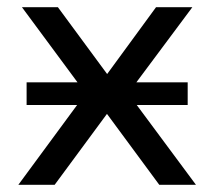

<svg xmlns="http://www.w3.org/2000/svg" viewBox="-20 -514 595 534"><path d="M31 0 235 -277 237 -229 41 -494H141L281 -304H275L414 -494H515L319 -231L321 -275L525 0H423L274 -202H281L132 0ZM54 -222V-285H502V-222Z"/></svg>

Font: Nunito Sans 8pt
Style: Regular
Weight: 400
Version: Version 3.101;gftools[0.9.27]